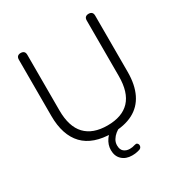

<svg xmlns="http://www.w3.org/2000/svg" viewBox="-204 -859 1133 1198"><g transform="rotate(-30 362.0 -260.0)"><path d="M362 8Q295 8 243 -10Q191 -28 156.5 -64Q122 -100 104.5 -153Q87 -206 87 -275V-680Q87 -696 95 -703.5Q103 -711 117 -711Q132 -711 140 -703.5Q148 -696 148 -680V-280Q148 -163 202.5 -105.5Q257 -48 362 -48Q468 -48 522 -105.5Q576 -163 576 -280V-680Q576 -696 584 -703.5Q592 -711 607 -711Q621 -711 629 -703.5Q637 -696 637 -680V-275Q637 -183 606 -119.5Q575 -56 513.5 -24Q452 8 362 8ZM401 191Q357 191 329.5 165.5Q302 140 302 96Q302 57 326.5 22.5Q351 -12 394 -34L419 0Q404 6 388 19Q372 32 361 50Q350 68 350 90Q350 120 367 134Q384 148 409 148Q419 148 428 146.5Q437 145 446 142Q458 138 464.5 142.5Q471 147 472.5 155Q474 163 470.5 170.5Q467 178 458 182Q443 187 429 189Q415 191 401 191Z"/></g></svg>

Font: Nunito ExtraLight Light
Style: Regular
Weight: 300
Version: Version 3.602